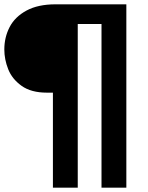

<svg xmlns="http://www.w3.org/2000/svg" viewBox="-24 -762 683 889"><path d="M193 -333Q120 -333 76 -364.5Q32 -396 14 -441.5Q-4 -487 -4 -533Q-4 -589 20.5 -636.5Q45 -684 98.5 -713Q152 -742 233 -742H561V107H446V-651H336V107H221V-333Z"/></svg>

Font: Montserrat arm2 SemiBold
Style: Regular
Weight: 600
Designer: Julieta Ulanovsky
Foundry: Julieta Ulanovsky
Version: Version 6.000